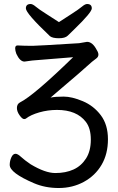

<svg xmlns="http://www.w3.org/2000/svg" viewBox="-20 -922 592 964"><path d="M275.9 -730Q244.1 -730 231 -740.2Q109.9 -855 109.9 -879.9Q109.9 -901.9 133.8 -901.9Q144 -901.9 159.9 -888.4Q175.8 -875 210 -853.5Q244.1 -832 275.9 -811Q308.1 -832 341.6 -853.5Q375 -875 391.1 -888.4Q407.2 -901.9 417 -901.9Q440.9 -901.9 440.9 -879.9Q440.9 -859.9 353 -774.9Q333 -755.9 320.1 -742.9Q307.1 -730 275.9 -730ZM274.9 22Q207 22 150.9 -2Q28.8 -54.2 28.8 -94.2Q28.8 -113.8 36.9 -131.8Q44.9 -149.9 58.1 -149.9Q68.8 -149.9 85.9 -134Q103 -118.2 133.8 -97.2Q207 -53.2 257.8 -53.2Q310.1 -53.2 349.1 -71Q388.2 -88.9 412.1 -126.5Q436 -164.1 436 -220.9Q436 -277.8 411.1 -310.1Q365.2 -370.1 266.1 -370.1Q220.2 -370.1 177 -357.7Q133.8 -345.2 110.8 -327.1Q107.9 -324.2 101.1 -324.2Q91.8 -324.2 78.4 -343Q64.9 -361.8 64.9 -379.9Q64.9 -399.9 81.1 -408.2Q149.9 -442.9 347.2 -634.8L142.1 -618.2Q124 -615.2 103 -612.8Q80.1 -612.8 62 -651.9Q56.2 -668 56.2 -679.2Q56.2 -693.8 67.9 -693.8Q101.1 -691.9 144 -691.9Q164.1 -691.9 377 -705.1L417 -711.9Q444.8 -711.9 465.8 -670.9Q474.1 -658.2 474.1 -647.9Q474.1 -636.2 463.1 -628.2Q452.1 -620.1 441.9 -611.8Q404.8 -577.1 233.9 -432.1Q257.8 -437 299.8 -437Q340.8 -437 395.5 -414.1Q450.2 -391.1 486.1 -343.5Q522 -295.9 522 -223.1Q522 -148.9 490 -94.5Q458 -40 401.1 -9Q344.2 22 274.9 22Z"/></svg>

Font: LXGW WenKai Screen
Style: Regular
Weight: 400
Designer: LXGW / Fontworks Inc.
Foundry: LXGW / Fontworks Inc.
Version: Version 1.510;January 18,2025